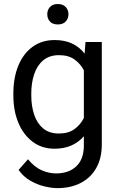

<svg xmlns="http://www.w3.org/2000/svg" viewBox="-20 -740 602 968"><path d="M47.4 -258.3V-268.6Q47.4 -349.1 72.8 -409.9Q98.1 -470.7 144.8 -504.4Q191.4 -538.1 255.9 -538.1Q306.2 -538.1 343.5 -520.5Q380.9 -502.9 406.7 -469.7L411.1 -528.3H493.2V-11.2Q493.2 58.6 464.8 107.9Q436.5 157.2 386 182.9Q335.4 208.5 269.5 208.5Q242.2 208.5 205.3 200Q168.5 191.4 133.1 171.1Q97.7 150.9 73.7 116.7L121.1 63Q154.3 103 190.7 118.7Q227.1 134.3 262.7 134.3Q326.7 134.3 364.7 98.4Q402.8 62.5 402.8 -6.8V-53.2Q377 -22.9 340.1 -6.6Q303.2 9.8 254.9 9.8Q191.4 9.8 144.8 -25.1Q98.1 -60.1 72.8 -120.6Q47.4 -181.2 47.4 -258.3ZM137.7 -268.6V-258.3Q137.7 -206.1 152.1 -162.4Q166.5 -118.7 197.3 -92.8Q228 -66.9 276.9 -66.9Q325.2 -66.9 355.2 -88.9Q385.3 -110.8 402.8 -145V-385.7Q385.7 -418.5 355.5 -440.2Q325.2 -461.9 277.8 -461.9Q228.5 -461.9 197.5 -435.5Q166.5 -409.2 152.1 -365.2Q137.7 -321.3 137.7 -268.6ZM218.3 -668Q218.3 -689.5 231.7 -704.6Q245.1 -719.7 271.5 -719.7Q297.4 -719.7 311.3 -704.6Q325.2 -689.5 325.2 -668Q325.2 -646.5 311.3 -631.6Q297.4 -616.7 271.5 -616.7Q245.1 -616.7 231.7 -631.6Q218.3 -646.5 218.3 -668Z"/></svg>

Font: Vazirmatn UI FD
Style: Regular
Weight: 400
Designer: Saber Rastikerdar
Foundry: Saber Rastikerdar
Version: Version 33.003